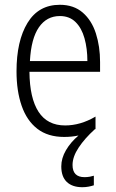

<svg xmlns="http://www.w3.org/2000/svg" viewBox="-20 -562 485 802"><path d="M283 127Q283 178 333 178Q345 178 355.5 176Q366 174 372 172V212Q363 215 350.5 217.5Q338 220 324 220Q282 220 259 198Q236 176 236 133Q236 99 255.5 65.5Q275 32 308 4Q280 10 248 10Q180 10 136 -24Q92 -58 70.5 -120Q49 -182 49 -264Q49 -391 95 -466.5Q141 -542 230 -542Q288 -542 325.5 -509.5Q363 -477 380.5 -422.5Q398 -368 398 -303V-262H103Q104 -152 141 -95Q178 -38 252 -38Q316 -38 379 -75V-23L376 -22Q334 16 308.5 54.5Q283 93 283 127ZM230 -495Q175 -495 142.5 -448Q110 -401 105 -307H345Q345 -359 333 -402Q321 -445 295.5 -470Q270 -495 230 -495Z"/></svg>

Font: Noto Sans Sinhala Condensed Light
Style: Regular
Weight: 300
Width: 3
Designer: Jelle Bosma - Monotype Design Team
Foundry: Monotype Imaging Inc.
Version: Version 2.006; ttfautohint (v1.8.4.7-5d5b)